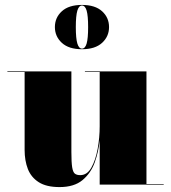

<svg xmlns="http://www.w3.org/2000/svg" viewBox="-20 -750 694 780"><path d="M203 -640Q203 -678.5 231.2 -704.2Q259.5 -730 313 -730Q366.5 -730 394.8 -704.2Q423 -678.5 423 -640Q423 -602 394.8 -576Q366.5 -550 313 -550Q259.5 -550 231.2 -576Q203 -602 203 -640ZM288 -640Q288 -594 294.2 -573.2Q300.5 -552.5 313 -552.5Q326 -552.5 332 -573.2Q338 -594 338 -640Q338 -686 332 -706.8Q326 -727.5 313 -727.5Q300.5 -727.5 294.2 -706.8Q288 -686 288 -640ZM270 -460V-132.5Q270 -90.5 273.2 -70.5Q276.5 -50.5 284.2 -44.5Q292 -38.5 306 -38.5Q334 -38.5 351.2 -69.2Q368.5 -100 376.8 -145.8Q385 -191.5 385 -237V-457.5H325V-460H575V-2.5H645V0H385V-180Q380.5 -134 364.8 -90.2Q349 -46.5 315 -18.2Q281 10 222 10Q168.5 10 137.5 -9.8Q106.5 -29.5 93.2 -63.5Q80 -97.5 80 -141V-457.5H10V-460Z"/></svg>

Font: Bodoni* 72pt Fatface
Style: Regular
Weight: 900
Version: Version 2.3